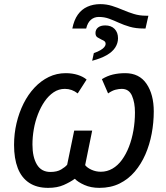

<svg xmlns="http://www.w3.org/2000/svg" viewBox="-20 -899 804 929"><path d="M330 -761Q338 -802 356.5 -828Q375 -854 403 -866.5Q431 -879 465 -879Q495 -879 522 -870.5Q549 -862 574.5 -851Q600 -840 627.5 -831.5Q655 -823 686 -823H698L684 -761H676Q637 -761 608 -769.5Q579 -778 555 -789Q531 -800 508 -808.5Q485 -817 458 -817Q436 -817 420 -803.5Q404 -790 397 -761ZM434 -642Q454 -649 466.5 -656.5Q479 -664 485 -671.5Q491 -679 491 -687Q491 -695 485.5 -699.5Q480 -704 472 -707Q462 -712 452 -718Q442 -724 442 -739Q442 -756 454.5 -766Q467 -776 489 -776Q518 -776 534.5 -759Q551 -742 551 -714Q551 -690 537.5 -669Q524 -648 496 -632Q468 -616 426 -605ZM213 10Q158 10 121 -14.5Q84 -39 66 -85.5Q48 -132 48 -198Q48 -252 60 -303Q72 -354 94 -398Q116 -442 147 -475Q178 -508 216 -526.5Q254 -545 298 -545Q330 -545 356.5 -536.5Q383 -528 399 -514L356 -447Q342 -458 326.5 -463.5Q311 -469 294 -469Q264 -469 239.5 -452.5Q215 -436 196 -408.5Q177 -381 163.5 -346Q150 -311 143.5 -273.5Q137 -236 137 -200Q137 -139 158.5 -103Q180 -67 224 -67Q256 -67 276 -79Q296 -91 305 -102L339 -267H426L392 -100Q402 -87 423 -77.5Q444 -68 468 -68Q498 -68 524 -83Q550 -98 570 -125.5Q590 -153 604 -189Q618 -225 625.5 -267.5Q633 -310 633 -355Q633 -403 618.5 -436Q604 -469 569 -469Q556 -469 539.5 -465Q523 -461 503 -447L473 -516Q499 -532 526.5 -538.5Q554 -545 586 -545Q654 -545 689 -493.5Q724 -442 724 -360Q724 -306 714 -252.5Q704 -199 683.5 -152Q663 -105 632 -68.5Q601 -32 558.5 -11Q516 10 461 10Q420 10 388.5 -4Q357 -18 342 -34Q320 -18 288.5 -4Q257 10 213 10Z"/></svg>

Font: Noto Sans Display
Style: Italic
Weight: 400
Italic angle: -12°
Designer: Monotype Design Team
Foundry: Monotype Imaging Inc.
Version: Version 2.003